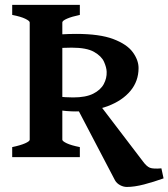

<svg xmlns="http://www.w3.org/2000/svg" viewBox="-20 -635 681 776"><path d="M170.4 -490.7Q193.4 -494.1 226.1 -496.1Q258.8 -498 287.6 -498Q382.8 -498 438 -477.1Q493.2 -456.1 516.6 -424.1Q540 -392.1 540 -359.9Q540 -307.1 507.3 -267.8Q474.6 -228.5 416.7 -206.5Q358.9 -184.6 283.7 -184.6Q270 -184.6 248.3 -186.3Q226.6 -188 211.4 -191.4L208.5 -246.1Q225.6 -243.2 244.4 -242.2Q263.2 -241.2 275.4 -241.2Q326.7 -241.2 356.7 -256.3Q386.7 -271.5 399.4 -295.2Q412.1 -318.8 411.1 -344.7Q410.6 -362.3 400.4 -385.3Q390.1 -408.2 360.1 -425.3Q330.1 -442.4 269.5 -442.4Q248.5 -442.4 220 -441.2Q191.4 -439.9 168.5 -437.5ZM641.1 85.9Q601.6 100.1 562.3 110.4Q522.9 120.6 492.7 120.6Q479 120.6 465.3 113.3Q451.7 106 444.8 93.8L282.7 -215.8L357.9 -244.6L557.1 16.6Q572.3 37.6 585.9 43Q599.6 48.3 632.3 45.4ZM29.3 0V-40.5Q62.5 -47.4 81.3 -55.7Q100.1 -64 100.1 -70.3V-544.4Q100.1 -550.3 82.3 -559.1Q64.5 -567.9 29.3 -574.7V-615.2H302.7V-574.7Q270 -567.9 251 -559.6Q231.9 -551.3 231.9 -544.4V-70.3Q231.9 -64.5 249.8 -55.9Q267.6 -47.4 302.7 -40.5V0Z"/></svg>

Font: Gentium Book Plus
Style: Bold
Weight: 700
Designer: Victor Gaultney, Annie Olsen, Iska Routamaa, Becca Hirsbrunner
Foundry: SIL International
Version: Version 6.101